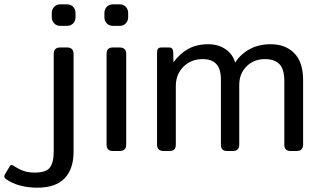

<svg xmlns="http://www.w3.org/2000/svg" viewBox="-133 -700 1487 890"><path d="M107 -620V-640Q107 -656 118 -668Q129 -680 147 -680H176Q195 -680 206 -668.5Q217 -657 217 -640V-620Q217 -603 206 -591.5Q195 -580 176 -580H147Q129 -580 118 -592Q107 -604 107 -620ZM-105 130Q-113 124 -113 117Q-113 114 -110 108L-89 73Q-85 65 -79 65Q-74 65 -69 69Q-45 85 -23 92.5Q-1 100 28 100Q80 100 98 77Q116 54 116 1V-450Q116 -480 147 -480H177Q208 -480 208 -450V4Q208 83 166.5 126.5Q125 170 40 170Q-2 170 -40 160Q-78 150 -105 130Z M351 -620V-640Q351 -657 362 -668.5Q373 -680 392 -680H420Q439 -680 450 -668.5Q461 -657 461 -640V-620Q461 -603 450 -591.5Q439 -580 420 -580H392Q373 -580 362 -591.5Q351 -603 351 -620ZM361 -30V-450Q361 -465 368 -472.5Q375 -480 391 -480H421Q452 -480 452 -450V-30Q452 0 421 0H391Q375 0 368 -7.5Q361 -15 361 -30Z M595 -30V-455Q595 -469 599.5 -474.5Q604 -480 618 -480H649Q660 -480 664.5 -475Q669 -470 670 -459L671 -411Q700 -451 739 -473Q778 -495 833 -495Q877 -495 911 -473Q945 -451 957 -410Q983 -450 1025 -472.5Q1067 -495 1122 -495Q1190 -495 1231 -453.5Q1272 -412 1272 -329V-30Q1272 0 1241 0H1215Q1199 0 1192 -7.5Q1185 -15 1185 -30V-324Q1185 -379 1162.5 -402.5Q1140 -426 1095 -426Q1044 -426 1010 -392.5Q976 -359 976 -306V-30Q976 0 946 0H921Q905 0 898 -7.5Q891 -15 891 -30V-331Q891 -380 870 -403Q849 -426 806 -426Q753 -426 717.5 -391Q682 -356 682 -301V-30Q682 -15 675 -7.5Q668 0 652 0H626Q595 0 595 -30Z"/></svg>

Font: Mitr Light
Style: Regular
Weight: 300
Designer: Thanarat Vachiruckul
Foundry: Cadson Demak
Version: Version 1.003